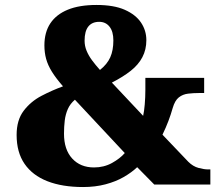

<svg xmlns="http://www.w3.org/2000/svg" viewBox="-20 -744 884 774"><path d="M315 10Q231 10 171 -13.5Q111 -37 79 -83.5Q47 -130 47 -200Q47 -260 75.5 -297.5Q104 -335 147 -357.5Q190 -380 234 -396Q206 -428 189.5 -454.5Q173 -481 166 -506.5Q159 -532 159 -561Q159 -614 183 -650Q207 -686 253.5 -705Q300 -724 369 -724Q439 -724 483 -704.5Q527 -685 548.5 -653Q570 -621 570 -582Q570 -544 554 -513.5Q538 -483 507 -458.5Q476 -434 431 -411L557 -277Q561 -294 563.5 -323Q566 -352 566 -382V-430H803V-369H782Q760 -369 738.5 -366.5Q717 -364 701 -351.5Q685 -339 676 -308Q669 -283 659 -256.5Q649 -230 635 -201L739 -92Q758 -73 780.5 -67Q803 -61 819 -61H828V0H602L533 -70Q511 -49 479 -30.5Q447 -12 405.5 -1Q364 10 315 10ZM359 -69Q399 -69 431.5 -87Q464 -105 483 -127L282 -342Q263 -326 253.5 -304.5Q244 -283 241 -258Q238 -233 238 -205Q238 -141 271 -105Q304 -69 359 -69ZM383 -462Q412 -485 424.5 -513Q437 -541 437 -581Q437 -617 421.5 -636.5Q406 -656 380 -656Q351 -656 336 -637Q321 -618 321 -580Q321 -559 329 -539.5Q337 -520 351 -501Q365 -482 383 -462Z"/></svg>

Font: Noto Serif Khmer Black
Style: Regular
Weight: 900
Version: Version 2.003